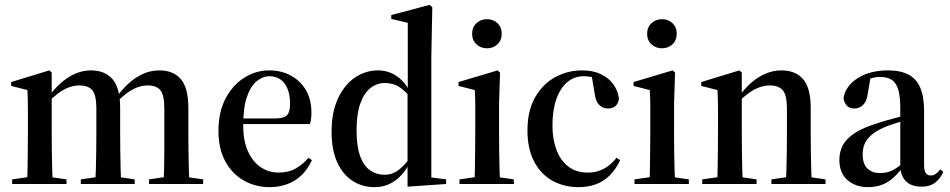

<svg xmlns="http://www.w3.org/2000/svg" viewBox="-20 -758 3913 791"><path d="M30 0V-19L121 -32H165L254 -19V0ZM91 0Q93 -24 93.5 -61.5Q94 -99 94.5 -138.5Q95 -178 95 -211V-249Q95 -279 95 -302Q95 -325 94.5 -345.5Q94 -366 93 -387L26 -404V-420L183 -468L193 -459V-366V-360V-211Q193 -178 193.5 -138.5Q194 -99 195 -61.5Q196 -24 198 0ZM313 0V-19L402 -32H447L535 -19V0ZM371 0Q374 -24 375 -61.5Q376 -99 376.5 -138.5Q377 -178 377 -211V-310Q377 -366 360.5 -386Q344 -406 307 -406Q285 -406 263.5 -398Q242 -390 221 -374.5Q200 -359 178 -337L173 -357H179Q201 -389 228.5 -414Q256 -439 288 -453.5Q320 -468 355 -468Q412 -468 443.5 -432Q475 -396 475 -312V-211Q475 -178 475.5 -138.5Q476 -99 477 -61.5Q478 -24 479 0ZM594 0V-19L683 -32H727L817 -19V0ZM653 0Q655 -24 656 -61.5Q657 -99 657 -138.5Q657 -178 657 -211V-310Q657 -366 641 -386Q625 -406 588 -406Q567 -406 545.5 -398Q524 -390 502.5 -374Q481 -358 459 -336L453 -357H460Q482 -389 509.5 -414Q537 -439 569 -453.5Q601 -468 637 -468Q694 -468 725 -432Q756 -396 756 -312V-211Q756 -178 756.5 -138.5Q757 -99 758 -61.5Q759 -24 761 0Z M1091 13Q1032 13 984 -14.5Q936 -42 908 -93.5Q880 -145 880 -219Q880 -297 909.5 -352.5Q939 -408 986.5 -438Q1034 -468 1089 -468Q1140 -468 1179.5 -446Q1219 -424 1241 -385.5Q1263 -347 1263 -295Q1263 -279 1261.5 -268Q1260 -257 1257 -247H919V-270H1114Q1149 -270 1162 -283Q1175 -296 1175 -329Q1175 -367 1164.5 -392.5Q1154 -418 1135 -431Q1116 -444 1090 -444Q1063 -444 1038 -424Q1013 -404 997.5 -359.5Q982 -315 982 -239Q982 -179 1001 -136Q1020 -93 1053 -70Q1086 -47 1128 -47Q1169 -47 1198.5 -64Q1228 -81 1251 -108L1265 -98Q1247 -59 1220.5 -34.5Q1194 -10 1161 1.5Q1128 13 1091 13Z M1523 13Q1473 13 1433 -12.5Q1393 -38 1369.5 -89Q1346 -140 1346 -216Q1346 -295 1372 -351.5Q1398 -408 1441.5 -438Q1485 -468 1538 -468Q1565 -468 1589.5 -458Q1614 -448 1635.5 -427Q1657 -406 1674 -370H1687L1678 -349Q1647 -386 1623 -401Q1599 -416 1564 -416Q1533 -416 1506.5 -395.5Q1480 -375 1464.5 -332Q1449 -289 1449 -221Q1449 -156 1463.5 -115.5Q1478 -75 1504.5 -56.5Q1531 -38 1564 -38Q1598 -38 1625 -60Q1652 -82 1675 -116L1681 -91H1670Q1655 -60 1633.5 -36.5Q1612 -13 1584.5 0Q1557 13 1523 13ZM1659 11V-81V-84V-377L1660 -387V-664L1592 -680V-696L1750 -738L1761 -728L1757 -528V-27L1818 -19V0Z M1873 0V-19L1964 -32H2008L2097 -19V0ZM1934 0Q1936 -24 1936.5 -61.5Q1937 -99 1937.5 -138.5Q1938 -178 1938 -211V-249Q1938 -294 1938 -324.5Q1938 -355 1936 -387L1869 -404V-420L2030 -468L2040 -459L2036 -330V-211Q2036 -178 2036.5 -138.5Q2037 -99 2038 -61.5Q2039 -24 2041 0ZM1986 -559Q1961 -559 1943 -575.5Q1925 -592 1925 -619Q1925 -646 1943 -662.5Q1961 -679 1986 -679Q2012 -679 2029.5 -662.5Q2047 -646 2047 -620Q2047 -592 2029.5 -575.5Q2012 -559 1986 -559Z M2364 13Q2303 13 2255 -14Q2207 -41 2180 -93.5Q2153 -146 2153 -221Q2153 -302 2184.5 -357Q2216 -412 2267 -440Q2318 -468 2379 -468Q2423 -468 2455.5 -452.5Q2488 -437 2507 -410.5Q2526 -384 2530 -351Q2527 -331 2515.5 -321Q2504 -311 2484 -311Q2464 -311 2449 -325.5Q2434 -340 2430 -372L2417 -449L2457 -421Q2440 -436 2421 -440Q2402 -444 2385 -444Q2346 -444 2317 -419.5Q2288 -395 2272 -349.5Q2256 -304 2256 -241Q2256 -186 2272 -142Q2288 -98 2320.5 -72.5Q2353 -47 2401 -47Q2427 -47 2448.5 -54.5Q2470 -62 2487.5 -75.5Q2505 -89 2520 -108L2535 -98Q2517 -60 2491.5 -35Q2466 -10 2434 1.5Q2402 13 2364 13Z M2594 0V-19L2685 -32H2729L2818 -19V0ZM2655 0Q2657 -24 2657.5 -61.5Q2658 -99 2658.5 -138.5Q2659 -178 2659 -211V-249Q2659 -294 2659 -324.5Q2659 -355 2657 -387L2590 -404V-420L2751 -468L2761 -459L2757 -330V-211Q2757 -178 2757.5 -138.5Q2758 -99 2759 -61.5Q2760 -24 2762 0ZM2707 -559Q2682 -559 2664 -575.5Q2646 -592 2646 -619Q2646 -646 2664 -662.5Q2682 -679 2707 -679Q2733 -679 2750.5 -662.5Q2768 -646 2768 -620Q2768 -592 2750.5 -575.5Q2733 -559 2707 -559Z M2873 0V-19L2964 -32H3008L3097 -19V0ZM2934 0Q2936 -24 2936.5 -61.5Q2937 -99 2937.5 -138.5Q2938 -178 2938 -211V-249Q2938 -279 2938 -302Q2938 -325 2937.5 -345.5Q2937 -366 2936 -387L2869 -404V-420L3026 -468L3036 -459V-362V-360V-211Q3036 -178 3036.5 -138.5Q3037 -99 3038 -61.5Q3039 -24 3041 0ZM3158 0V-19L3248 -32H3292L3381 -19V0ZM3217 0Q3219 -24 3220 -61.5Q3221 -99 3221.5 -138.5Q3222 -178 3222 -211V-310Q3222 -366 3205 -386Q3188 -406 3151 -406Q3130 -406 3108 -398Q3086 -390 3064.5 -374.5Q3043 -359 3021 -337L3016 -357H3022Q3044 -389 3071.5 -414Q3099 -439 3131.5 -453.5Q3164 -468 3200 -468Q3257 -468 3288.5 -432Q3320 -396 3320 -312V-211Q3320 -178 3320.5 -138.5Q3321 -99 3322 -61.5Q3323 -24 3325 0Z M3556 13Q3505 13 3471.5 -16Q3438 -45 3438 -100Q3438 -131 3451.5 -158Q3465 -185 3499.5 -208.5Q3534 -232 3597 -251Q3614 -257 3636 -263Q3658 -269 3685.5 -276.5Q3713 -284 3743 -291V-273Q3698 -259 3667.5 -249.5Q3637 -240 3622 -233Q3588 -218 3569 -201Q3550 -184 3542 -165Q3534 -146 3534 -123Q3534 -82 3554 -63.5Q3574 -45 3604 -45Q3623 -45 3639 -49.5Q3655 -54 3674 -66.5Q3693 -79 3718 -104L3726 -65H3696Q3675 -37 3653 -19.5Q3631 -2 3607 5.5Q3583 13 3556 13ZM3778 11Q3735 11 3713 -10.5Q3691 -32 3689 -70V-73V-312Q3689 -361 3680.5 -389Q3672 -417 3654 -429Q3636 -441 3605 -441Q3588 -441 3572 -436.5Q3556 -432 3539 -426L3568 -448L3555 -372Q3551 -340 3535.5 -325.5Q3520 -311 3500 -311Q3480 -311 3469.5 -322Q3459 -333 3455 -353Q3463 -404 3513.5 -436Q3564 -468 3639 -468Q3690 -468 3723 -450.5Q3756 -433 3771.5 -396Q3787 -359 3787 -301V-78Q3787 -54 3794.5 -44.5Q3802 -35 3814 -35Q3825 -35 3833.5 -40.5Q3842 -46 3854 -60L3866 -50Q3855 -23 3833 -6Q3811 11 3778 11Z"/></svg>

Font: Source Serif 4 60pt SemiBold
Style: Regular
Weight: 600
Version: Version 4.004;hotconv 1.0.116;makeotfexe 2.5.65601